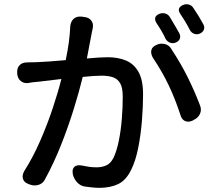

<svg xmlns="http://www.w3.org/2000/svg" viewBox="-20 -866 1040 926"><path d="M736 -650Q756 -659 777 -653Q798 -647 808 -627Q852 -560 884.5 -495Q917 -430 945 -357Q953 -336 944.5 -317Q936 -298 915 -288L908 -284Q888 -275 872 -282.5Q856 -290 850 -312Q825 -389 793.5 -455Q762 -521 717 -588Q706 -608 710 -624.5Q714 -641 736 -650ZM748 -799Q762 -805 776.5 -801Q791 -797 799 -784Q810 -765 822.5 -744.5Q835 -724 844 -707Q852 -693 847.5 -680Q843 -667 828 -661Q814 -655 800.5 -660Q787 -665 779 -678Q770 -698 757.5 -719Q745 -740 734 -756Q717 -786 748 -799ZM863 -842Q877 -848 891 -844Q905 -840 913 -827Q926 -808 938.5 -787.5Q951 -767 960 -750Q968 -736 963.5 -723.5Q959 -711 944 -704Q930 -698 916.5 -703Q903 -708 896 -721Q886 -741 873 -762.5Q860 -784 849 -800Q831 -828 863 -842ZM63 -514Q61 -537 74 -551Q87 -565 110 -565Q117 -565 128.5 -565.5Q140 -566 155 -566Q179 -567 217 -569.5Q255 -572 297 -576Q307 -625 312 -662Q317 -699 319 -740Q321 -762 335 -775Q349 -788 373 -786L386 -784Q409 -782 420.5 -766.5Q432 -751 427 -729Q426 -725 426 -724Q426 -723 423 -710L399 -584Q430 -587 456.5 -588.5Q483 -590 500 -590Q548 -590 586.5 -574.5Q625 -559 647.5 -520Q670 -481 670 -411Q670 -352 664.5 -283.5Q659 -215 646.5 -152.5Q634 -90 613 -48Q588 4 549.5 22Q511 40 459 40Q440 40 421 37.5Q402 35 391 34Q368 31 352 13.5Q336 -4 331 -26V-29Q327 -51 339 -61.5Q351 -72 373 -68Q394 -64 409.5 -61.5Q425 -59 446 -59Q472 -59 493 -68.5Q514 -78 528 -106Q543 -138 553 -187Q563 -236 567.5 -292Q572 -348 572 -400Q572 -443 559.5 -464.5Q547 -486 524.5 -493.5Q502 -501 470 -501Q454 -501 430.5 -499.5Q407 -498 379 -495Q362 -425 336 -341Q310 -257 275.5 -169.5Q241 -82 197 -1Q187 19 166 25.5Q145 32 124 24L116 21Q95 13 90.5 -4.5Q86 -22 97 -41Q139 -107 173.5 -186Q208 -265 234 -343Q260 -421 276 -485L167 -472Q155 -471 141 -469.5Q127 -468 119 -466Q97 -462 81 -474.5Q65 -487 63 -510Z"/></svg>

Font: Chiron GoRound TC M
Style: Regular
Weight: 500
Designer: Ryoko NISHIZUKA 西塚涼子 (kana, bopomofo & ideographs); Paul D. Hunt (Latin, Greek & Cyrillic); Sandoll Communications 산돌커뮤니
Foundry: Adobe
Version: Version 1.000;hotconv 1.1.1;makeotfexe 2.6.0